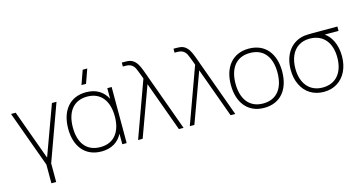

<svg xmlns="http://www.w3.org/2000/svg" viewBox="-93 -1185 3368 1786"><g transform="rotate(-15 1591.5 -292.5)"><path d="M262 180V0L458 -540H414L239 -61L65 -540H20L216 0V180Z M814.5 -765H770.5L722.5 -630H766.5ZM947 -540V-437.5C910 -510.5 843 -555 745 -555C586 -555 498 -440 498 -269C498 -102 584 15 745 15C842 15 909.5 -28.5 947 -101.5V0H989V-540ZM745 -513C878 -513 947 -416 947 -269C947 -127 882 -27 745 -27C610 -27 543 -122 543 -269C543 -414 609 -513 745 -513Z M1099 0H1143L1318 -479L1492 0H1537L1341 -540C1337.5 -548 1335 -556.5 1332.5 -564.5C1320 -600 1309 -627.5 1300 -648C1282 -688.5 1254 -722.5 1214 -731C1202.5 -733.5 1187.5 -735 1169 -735H1139V-697H1164C1187.5 -697 1206.5 -692.5 1220 -684C1233.5 -675.5 1244.5 -663.5 1252.5 -648C1260 -632.5 1270 -608 1282 -575.5C1286 -564 1290.5 -552.5 1295 -540Z M1597 0H1641L1816 -479L1990 0H2035L1839 -540C1835.5 -548 1833 -556.5 1830.5 -564.5C1818 -600 1807 -627.5 1798 -648C1780 -688.5 1752 -722.5 1712 -731C1700.5 -733.5 1685.5 -735 1667 -735H1637V-697H1662C1685.5 -697 1704.5 -692.5 1718 -684C1731.5 -675.5 1742.5 -663.5 1750.5 -648C1758 -632.5 1768 -608 1780 -575.5C1784 -564 1788.5 -552.5 1793 -540Z M2312 15C2471 15 2559 -100 2559 -271C2559 -438 2473 -555 2312 -555C2155 -555 2065 -441 2065 -271C2065 -103 2152 15 2312 15ZM2312 -27C2179 -27 2110 -124 2110 -271C2110 -413 2175 -513 2312 -513C2447 -513 2514 -418 2514 -271C2514 -126 2448 -27 2312 -27Z M2886 15C2935.5 15 2979 3.5 3016.5 -20.5C3091 -67.5 3133 -154.5 3133 -263C3133 -320.5 3122 -371.5 3099.5 -416C3081.5 -451 3058.5 -478.5 3030 -498H3163V-540H2926C2900 -540 2867.5 -539.5 2846 -537C2718 -519 2639 -412.5 2639 -263C2639 -208.5 2649 -160.5 2669.5 -118.5C2709.5 -34.5 2786.5 15 2886 15ZM2886 -27C2759.5 -27 2684 -119.5 2684 -263C2684 -308.5 2691.5 -349.5 2707 -385C2737.5 -456.5 2799.5 -498 2884 -498H2886C3016 -497 3088 -403 3088 -263C3088 -120.5 3016 -27 2886 -27Z"/></g></svg>

Font: Vela Sans ExtLt
Style: Regular
Weight: 200
Designer: Principal design: Mikhail Sharanda - project Manrope.
Design modification: Ravid Balaliev
Foundry: Mikhail Sharanda
Version: Version 1.001